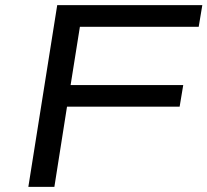

<svg xmlns="http://www.w3.org/2000/svg" viewBox="-20 -725 805 745"><path d="M90 0 202 -705H765L751 -621H290L254 -395H691L677 -311H240L191 0Z"/></svg>

Font: Nunito Sans 7pt Expanded
Style: Italic
Weight: 400
Width: 7
Italic angle: -9°
Designer: Vernon Adams
Foundry: Vernon Adams
Version: Version 3.101;gftools[0.9.27]